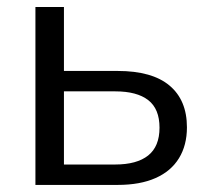

<svg xmlns="http://www.w3.org/2000/svg" viewBox="-20 -522 589 542"><path d="M80 0V-502.3H160.5V-321.7H312.1Q409.4 -321.7 458.5 -280.5Q507.7 -239.3 507.7 -162.5Q507.7 -112.1 485.3 -75.5Q462.9 -38.8 419.2 -19.4Q375.6 0 312.1 0ZM160.5 -57.6H305.2Q366.2 -57.6 398.3 -83.1Q430.3 -108.6 430.3 -161.6Q430.3 -214.6 398.5 -239.3Q366.7 -264.1 305.2 -264.1H160.5Z"/></svg>

Font: Mulish ExtraLight
Style: Regular
Weight: 200
Designer: Vernon Adams
Foundry: Vernon Adams
Version: Version 3.603